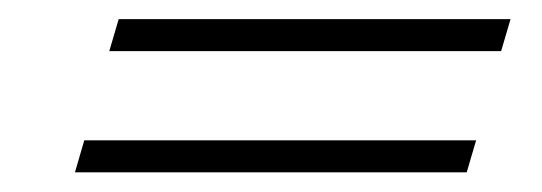

<svg xmlns="http://www.w3.org/2000/svg" viewBox="-20 -385 559 198"><path d="M92.7 -332.3 102.4 -365.3H506.5L496.8 -332.3ZM57.3 -207.3 66.9 -240.3H471L461.3 -207.3Z"/></svg>

Font: Playfair 5pt SemiExpanded Light SemiBold
Style: Italic
Weight: 600
Italic angle: -15.6°
Version: Version 2.001;gftools[0.9.30]